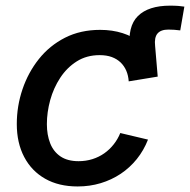

<svg xmlns="http://www.w3.org/2000/svg" viewBox="-20 -655 679 686"><path d="M452.1 -372.1 444.3 -480Q435.1 -560.5 472.7 -597.7Q510.3 -634.8 587.9 -634.8Q605 -634.8 617.7 -633.8Q630.4 -632.8 638.7 -631.3L624 -546.4Q614.3 -547.9 602.3 -548.6Q590.3 -549.3 581.5 -549.3Q554.7 -549.3 542.7 -535.2Q530.8 -521 534.2 -490.7L543.5 -381.3ZM257.3 11.2Q189.9 11.2 141.4 -16.4Q92.8 -43.9 66.4 -94.2Q40 -144.5 40 -211.9Q40 -275.9 60.3 -335.9Q80.6 -396 118.9 -444.1Q157.2 -492.2 212.4 -520.3Q267.6 -548.3 337.9 -548.3Q381.3 -548.3 418 -536.6Q454.6 -524.9 481.7 -503.2Q508.8 -481.4 524.7 -450.4Q540.5 -419.4 543.5 -381.3L439.9 -364.3Q438.5 -385.3 431.2 -402.3Q423.8 -419.4 410.9 -431.9Q397.9 -444.3 379.4 -451.2Q360.8 -458 335.9 -458Q289.6 -458 254.4 -435.8Q219.2 -413.6 195.3 -377.2Q171.4 -340.8 159.4 -297.4Q147.5 -253.9 147.5 -211.4Q147.5 -173.3 159.2 -143.3Q170.9 -113.3 196 -96.2Q221.2 -79.1 260.7 -79.1Q286.6 -79.1 310.1 -86.4Q333.5 -93.8 352.5 -107.2Q371.6 -120.6 386.2 -139.2Q400.9 -157.7 409.7 -179.7L508.8 -156.2Q493.7 -117.7 468.8 -86.7Q443.8 -55.7 411.1 -33.9Q378.4 -12.2 339.6 -0.5Q300.8 11.2 257.3 11.2Z"/></svg>

Font: Inter 17pt Medium
Style: Italic
Weight: 500
Italic angle: -9.3988°
Version: Version 4.001;git-66647c0bb